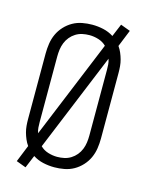

<svg xmlns="http://www.w3.org/2000/svg" viewBox="-123 -856 746 977"><g transform="rotate(15 250.0 -367.5)"><path d="M109 46 58 27 94 -62Q84 -76 77 -92.5Q70 -109 65.5 -125.5Q61 -142 59.5 -159.5Q58 -177 58 -195V-540Q58 -566 62 -592.5Q66 -619 77 -643Q88 -667 106.5 -687Q125 -707 148 -720Q171 -733 197.5 -738Q224 -743 250 -743Q280 -743 309 -736.5Q338 -730 363 -714L391 -781L442 -762L406 -673Q416 -659 423 -642.5Q430 -626 434.5 -609.5Q439 -593 440.5 -575.5Q442 -558 442 -540V-195Q442 -169 438 -142.5Q434 -116 423 -92Q412 -68 393.5 -48Q375 -28 352 -15Q329 -2 302.5 3Q276 8 250 8Q220 8 191 1.5Q162 -5 137 -21ZM126 -138 339 -656Q322 -673 298 -680.5Q274 -688 250 -688Q231 -688 212.5 -684Q194 -680 178 -670Q162 -660 150 -645.5Q138 -631 131 -613.5Q124 -596 121.5 -577.5Q119 -559 119 -540V-195Q119 -181 120 -166.5Q121 -152 126 -138ZM250 -47Q269 -47 287.5 -51Q306 -55 322 -65Q338 -75 350 -89.5Q362 -104 369 -121.5Q376 -139 378.5 -157.5Q381 -176 381 -195V-540Q381 -554 380 -568.5Q379 -583 374 -597L161 -79Q178 -62 202 -54.5Q226 -47 250 -47Z"/></g></svg>

Font: Iosevka Light
Style: Regular
Weight: 300
Monospace: yes
Designer: Belleve Invis
Foundry: Belleve Invis
Version: Version 32.5.0; ttfautohint (v1.8.4)